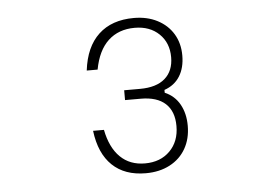

<svg xmlns="http://www.w3.org/2000/svg" viewBox="-40 -966 779 545"><g transform="rotate(-5 350.0 -694.0)"><path d="M485 -597Q485 -560 469 -532Q453 -504 423.5 -488.5Q394 -473 355 -473Q295 -473 259.5 -507Q224 -541 216 -606H247Q257 -555 284.5 -528Q312 -501 355 -501Q399 -501 426 -528Q453 -555 453 -599Q453 -641 429 -663Q405 -685 359 -685H314V-713H359Q406 -713 430.5 -734.5Q455 -756 455 -795Q455 -836 428.5 -861.5Q402 -887 359 -887Q313 -887 283.5 -859.5Q254 -832 244 -778H213Q221 -845 258.5 -880Q296 -915 359 -915Q397 -915 426 -900Q455 -885 471 -858.5Q487 -832 487 -797Q487 -762 472 -738Q457 -714 428 -704V-696Q456 -684 470.5 -658Q485 -632 485 -597Z"/></g></svg>

Font: Martian Mono SemiExpanded Thin
Style: Regular
Weight: 250
Monospace: yes
Version: Version 0.930